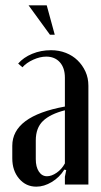

<svg xmlns="http://www.w3.org/2000/svg" viewBox="-20 -691 380 719"><path d="M26 -145Q26 -256 223 -292V-400Q223 -437 204 -458Q185 -479 153 -479Q130 -479 104.5 -467.5Q79 -456 64 -439L48 -453Q68 -476 100.5 -489.5Q133 -503 171 -503Q201 -503 226.5 -493Q252 -483 270.5 -465Q289 -447 300 -423Q311 -399 311 -370V0H223V-29L228 -54L221 -56Q203 -27 174 -9.5Q145 8 116 8Q77 8 51.5 -22Q26 -52 26 -98ZM156 -31Q173 -31 192 -44Q211 -57 223 -79V-278Q168 -264 141 -238Q114 -212 114 -165V-95Q114 -66 125.5 -48.5Q137 -31 156 -31ZM167 -561 87 -671H155L185 -561Z"/></svg>

Font: Moniqa SemBd Heading
Style: Regular
Weight: 600
Designer: Rajesh Rajput
Foundry: Rajesh Rajput
Version: Version 1.000